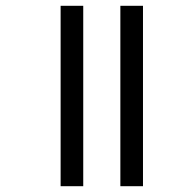

<svg xmlns="http://www.w3.org/2000/svg" viewBox="-20 -642 617 662"><path d="M395 0H473V-622H395ZM189 0H267V-622H189Z"/></svg>

Font: Noto Sans Bengali UI SemiCondensed
Style: Regular
Weight: 400
Width: 4
Designer: Jelle Bosma - Monotype Design Team
Foundry: Monotype Imaging Inc.
Version: Version 2.003